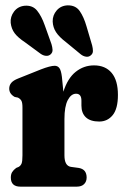

<svg xmlns="http://www.w3.org/2000/svg" viewBox="-20 -698 464 718"><path d="M211.5 -410.5 217 -355Q233 -405.5 263.2 -429.5Q293.5 -453.5 331.5 -453.5Q374 -453.5 397.5 -425.5Q421 -397.5 421 -343Q421 -291.5 401.5 -267.5Q382 -243.5 351 -243.5Q318 -243.5 301.2 -259.2Q284.5 -275 284.5 -303V-321.5Q284.5 -347.5 264.5 -347.5Q246 -347.5 233.5 -323.8Q221 -300 221 -253V-117Q221 -78 245 -74L274.5 -70Q304 -65 304 -34Q304 -19 294.5 -9.5Q285 0 267 0H56.5Q20.5 0 20.5 -34Q20.5 -46.5 25.5 -54.5Q30.5 -62.5 40.5 -70L50 -74Q57.5 -78.5 60.8 -86.8Q64 -95 64 -117V-296Q64 -314 60 -321.2Q56 -328.5 47 -333L35 -335.5Q14.5 -347 14.5 -366.5Q14.5 -379 22.2 -388.2Q30 -397.5 48 -404.5L133 -438.5Q168 -452 184.5 -452Q195.5 -452 202 -443.5Q208.5 -435 211.5 -410.5ZM303.5 -599.5 324.5 -528.5Q327.5 -517 327.5 -507.2Q327.5 -497.5 319.5 -491Q312 -484.5 301.8 -486Q291.5 -487.5 282.5 -494.5L226 -541Q201 -560 189.5 -577.8Q178 -595.5 177 -617.5Q176.5 -641 192 -659Q207.5 -677 233 -678Q263 -678.5 278.2 -656.5Q293.5 -634.5 303.5 -599.5ZM147.5 -603 172.5 -533Q176 -521.5 176.5 -511.8Q177 -502 169.5 -495Q162.5 -488.5 152.2 -489.2Q142 -490 132.5 -496.5L74 -539.5Q47.5 -557 35 -573.5Q22.5 -590 20 -612.5Q18 -635.5 32.5 -654.8Q47 -674 72 -676.5Q102 -679 118.8 -658.2Q135.5 -637.5 147.5 -603Z"/></svg>

Font: Fraunces 144pt SuperSoft
Style: Bold
Weight: 700
Version: Version 1.000;[b76b70a41]